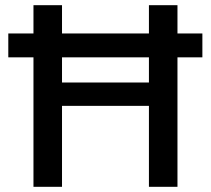

<svg xmlns="http://www.w3.org/2000/svg" viewBox="-20 -720 812 740"><path d="M109 0V-499H12V-591H109V-700H219V-591H554V-700H664V-591H760V-499H664V0H554V-312H219V0ZM219 -402H554V-499H219Z"/></svg>

Font: HostGroteskMedium
Style: Regular
Weight: 500
Designer: Doukan Karapınar based on Poppins by Indian Type Foundry, Jonny Pinhorn
Foundry: Element Type
Version: Version 1.001; ttfautohint (v1.8.4.7-5d5b)